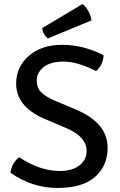

<svg xmlns="http://www.w3.org/2000/svg" viewBox="-20 -918 596 951"><path d="M32 -62Q37 -110 75 -139Q179 -71 276 -71Q337 -71 373 -98.5Q409 -126 409 -170Q409 -239 314 -281L197 -331Q60 -391 60 -504Q60 -586 122.5 -641Q185 -696 288 -696Q391 -696 493 -645Q491 -597 456 -566Q362 -613 296 -613Q230 -613 196 -585.5Q162 -558 162 -520.5Q162 -483 184 -461Q206 -439 248 -421L364 -372Q513 -306 513 -186Q513 -97 451 -42Q389 13 264.5 13Q140 13 32 -62ZM189 -779 389 -898Q404 -887 417 -864Q430 -841 433 -817L218 -728Q193 -745 189 -779Z"/></svg>

Font: Signika Negative
Style: Regular
Weight: 400
Designer: Anna Giedrys
Foundry: Anna Giedrys
Version: Version 1.001